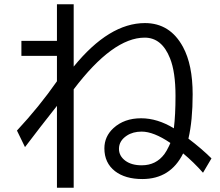

<svg xmlns="http://www.w3.org/2000/svg" viewBox="-20 -838 1040 907"><path d="M249 -817.9H328.1V-523.4Q495.6 -729 664.6 -729Q783.7 -729 844.7 -615.7Q890.1 -531.7 890.1 -392.1Q890.1 -268.6 870.1 -183.1Q933.1 -135.3 979 -89.8L939 -22Q895.5 -71.3 845.2 -113.3Q785.2 7.8 652.3 7.8Q571.8 7.8 523.4 -29.3Q473.1 -68.4 473.1 -137.2Q473.1 -193.4 516.1 -232.9Q566.9 -279.3 646.5 -279.3Q723.6 -279.3 801.3 -231.9Q809.1 -294.9 809.1 -384.8Q809.1 -498 783.2 -562.5Q744.6 -660.2 663.6 -660.2Q513.2 -660.2 328.1 -416V48.8H249V-337.9Q169.4 -237.3 98.1 -143.1L60.1 -221.2Q166 -335 249 -454.1V-574.2H81.1V-645H249ZM784.2 -163.1Q705.6 -216.3 649.4 -216.3Q607.9 -216.3 579.1 -197.3Q542 -172.9 542 -134.8Q542 -101.1 572.3 -78.6Q601.6 -57.1 649.4 -57.1Q717.3 -57.1 756.8 -110.4Q766.1 -122.6 778.3 -147.9Q784.7 -161.6 784.7 -162.1Q784.7 -162.6 784.2 -163.1Z"/></svg>

Font: BIZ UDGothic
Style: Regular
Weight: 400
Monospace: yes
Designer: TypeBank Co., Ltd.
Foundry: Morisawa Inc.
Version: Version 1.05